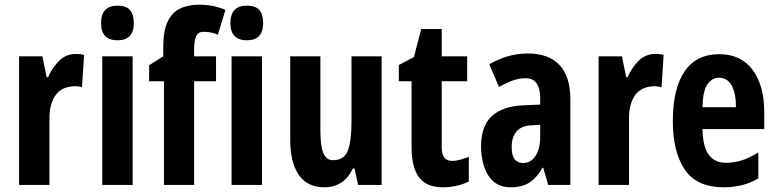

<svg xmlns="http://www.w3.org/2000/svg" viewBox="-20 -785 3293 815"><path d="M302 -556Q308 -556 316.5 -555.5Q325 -555 337 -552L328 -414Q322 -417 312.5 -418Q303 -419 301 -419Q243 -419 216 -381Q189 -343 190 -279V0H61V-546H160L178 -457H184Q200 -495 229.5 -525.5Q259 -556 302 -556Z M479 -761Q516 -761 532 -742Q548 -723 548 -687Q548 -614 479 -614Q409 -614 409 -687Q409 -761 479 -761ZM543 -546V0H414V-546Z M897 -440H804V0H676V-440H613V-508L673 -546V-586Q673 -654 691.5 -693Q710 -732 744 -748.5Q778 -765 826 -765Q860 -765 887 -759Q914 -753 937 -743L905 -638Q889 -644 875 -647Q861 -650 844 -650Q822 -650 813.5 -633Q805 -616 804 -584V-546H897Z M1028 -761Q1065 -761 1081 -742Q1097 -723 1097 -687Q1097 -614 1028 -614Q958 -614 958 -687Q958 -761 1028 -761ZM1092 -546V0H963V-546Z M1600 -546V0H1500L1485 -70H1478Q1440 10 1357 10Q1284 10 1248 -43Q1212 -96 1212 -191V-546H1340V-228Q1340 -166 1352.5 -135.5Q1365 -105 1393 -105Q1442 -105 1457 -147Q1472 -189 1472 -268V-546Z M1899 -102Q1914 -102 1931 -106.5Q1948 -111 1970 -119V-15Q1948 -3 1918.5 3.5Q1889 10 1860 10Q1790 10 1758.5 -32.5Q1727 -75 1727 -162V-440H1673V-509L1737 -543L1768 -662H1855V-546H1963V-440H1855V-158Q1855 -102 1899 -102Z M2221 -558Q2308 -558 2354.5 -509.5Q2401 -461 2401 -363V0H2307L2286 -73H2283Q2259 -31 2228 -10.5Q2197 10 2149 10Q2103 10 2075 -14.5Q2047 -39 2034.5 -79Q2022 -119 2022 -163Q2022 -250 2067.5 -292Q2113 -334 2201 -338L2273 -341V-370Q2273 -408 2258 -430.5Q2243 -453 2211 -453Q2185 -453 2158.5 -444Q2132 -435 2098 -416L2057 -512Q2135 -558 2221 -558ZM2235 -253Q2193 -251 2172.5 -227Q2152 -203 2152 -161Q2152 -125 2164.5 -109Q2177 -93 2201 -93Q2233 -93 2253 -123Q2273 -153 2273 -204V-255Z M2762 -556Q2768 -556 2776.5 -555.5Q2785 -555 2797 -552L2788 -414Q2782 -417 2772.5 -418Q2763 -419 2761 -419Q2703 -419 2676 -381Q2649 -343 2650 -279V0H2521V-546H2620L2638 -457H2644Q2660 -495 2689.5 -525.5Q2719 -556 2762 -556Z M3033 -555Q3125 -555 3174.5 -488.5Q3224 -422 3224 -310V-237H2962Q2963 -164 2988 -129Q3013 -94 3061 -94Q3097 -94 3129.5 -104.5Q3162 -115 3199 -138V-28Q3166 -8 3129 1Q3092 10 3052 10Q2937 10 2886.5 -65.5Q2836 -141 2836 -270Q2836 -409 2886 -482Q2936 -555 3033 -555ZM3032 -455Q3002 -455 2982.5 -426.5Q2963 -398 2962 -330H3104Q3104 -388 3086 -421.5Q3068 -455 3032 -455Z"/></svg>

Font: Noto Sans Gujarati ExtraCondensed
Style: Bold
Weight: 700
Width: 2
Designer: Jelle Bosma - Monotype Design Team, Universal Thirst
Foundry: Monotype Imaging Inc.
Version: Version 2.106; ttfautohint (v1.8.4.7-5d5b)